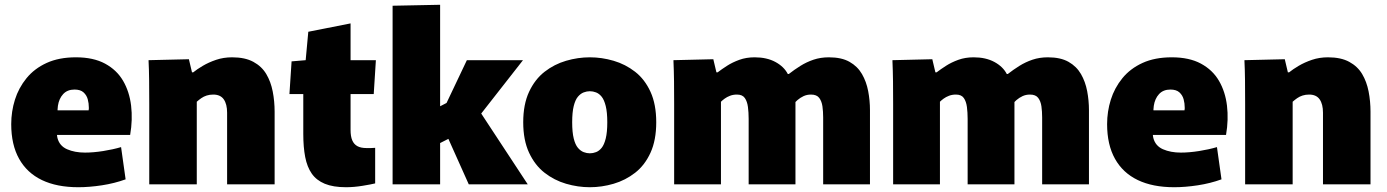

<svg xmlns="http://www.w3.org/2000/svg" viewBox="-20 -772 5808 804"><path d="M308 12Q218 12 155.5 -18Q93 -48 60 -107Q27 -166 27 -252Q27 -305 42.5 -354.5Q58 -404 91 -444.5Q124 -485 175.5 -508.5Q227 -532 298 -532Q371 -532 420 -505.5Q469 -479 495.5 -433.5Q522 -388 529 -329.5Q536 -271 525 -207H131L239 -287Q212 -228 220.5 -194.5Q229 -161 261 -147Q293 -133 336 -133Q371 -133 412 -139.5Q453 -146 487 -156L506 -21Q459 -4 406.5 4Q354 12 308 12ZM132 -310H351Q352 -314 352 -316.5Q352 -319 352 -322Q352 -339 347.5 -356Q343 -373 330 -385Q317 -397 292 -397Q262 -397 244.5 -378Q227 -359 222.5 -329Q218 -299 227 -267Z M605 -337Q605 -389 604.5 -435Q604 -481 602 -520L771 -524L784 -469H789Q805 -482 829.5 -496.5Q854 -511 885 -521.5Q916 -532 952 -532Q1006 -532 1041 -513Q1076 -494 1095 -462Q1114 -430 1122 -389Q1130 -348 1130 -304V0H931V-300Q931 -318 927.5 -332Q924 -346 917 -356Q910 -366 899 -371Q888 -376 873 -376Q858 -376 845.5 -372Q833 -368 823 -361Q813 -354 804 -346V0H605Z M1429 12Q1375 12 1340 -2.5Q1305 -17 1285.5 -45Q1266 -73 1258 -114.5Q1250 -156 1250 -211V-378H1192L1201 -515L1260 -520L1271 -639L1448 -674V-520H1554L1545 -378H1448V-228Q1448 -201 1455 -184.5Q1462 -168 1476.5 -160Q1491 -152 1515 -152Q1525 -152 1533.5 -152Q1542 -152 1551 -153V-4Q1535 0 1498.5 6Q1462 12 1429 12Z M1624 -748 1823 -752V-327L1893 -363L1831 -301L1935 -520H2170L1961 -253L1960 -350L2190 0H1943L1822 -270L1910 -217L1823 -173V0H1624Z M2450 12Q2400 12 2350.5 -2.5Q2301 -17 2260.5 -48.5Q2220 -80 2195.5 -132.5Q2171 -185 2171 -260Q2171 -335 2195.5 -387.5Q2220 -440 2260.5 -471.5Q2301 -503 2350.5 -517.5Q2400 -532 2450 -532Q2500 -532 2549.5 -517.5Q2599 -503 2639.5 -471.5Q2680 -440 2704 -387.5Q2728 -335 2728 -260Q2728 -185 2704 -132.5Q2680 -80 2639.5 -48.5Q2599 -17 2549.5 -2.5Q2500 12 2450 12ZM2450 -130Q2463 -130 2476 -135Q2489 -140 2499.5 -153Q2510 -166 2516.5 -192Q2523 -218 2523 -260Q2523 -302 2516.5 -328Q2510 -354 2499.5 -367Q2489 -380 2476 -385Q2463 -390 2450 -390Q2437 -390 2424 -385Q2411 -380 2400 -367Q2389 -354 2382.5 -328Q2376 -302 2376 -260Q2376 -218 2382.5 -192Q2389 -166 2400 -153Q2411 -140 2424 -135Q2437 -130 2450 -130Z M2803 -337Q2803 -388 2802.5 -431Q2802 -474 2800 -520L2967 -524L2980 -469H2985Q3002 -482 3024.5 -496.5Q3047 -511 3076 -521.5Q3105 -532 3140 -532Q3191 -532 3227 -512.5Q3263 -493 3279 -462H3283Q3306 -480 3331.5 -496Q3357 -512 3386.5 -522Q3416 -532 3451 -532Q3504 -532 3537.5 -513Q3571 -494 3589.5 -462Q3608 -430 3615.5 -390.5Q3623 -351 3623 -311V0H3427V-280Q3427 -305 3424 -326.5Q3421 -348 3410.5 -362Q3400 -376 3376 -376Q3359 -376 3345 -369.5Q3331 -363 3319.5 -353Q3308 -343 3300 -332L3311 -382Q3311 -349 3311 -328.5Q3311 -308 3311 -277V0H3115V-274Q3115 -301 3112 -324Q3109 -347 3099 -361.5Q3089 -376 3066 -376Q3050 -376 3037 -371Q3024 -366 3014.5 -359Q3005 -352 2999 -346V0H2803Z M3720 -337Q3720 -388 3719.5 -431Q3719 -474 3717 -520L3884 -524L3897 -469H3902Q3919 -482 3941.5 -496.5Q3964 -511 3993 -521.5Q4022 -532 4057 -532Q4108 -532 4144 -512.5Q4180 -493 4196 -462H4200Q4223 -480 4248.5 -496Q4274 -512 4303.5 -522Q4333 -532 4368 -532Q4421 -532 4454.5 -513Q4488 -494 4506.5 -462Q4525 -430 4532.5 -390.5Q4540 -351 4540 -311V0H4344V-280Q4344 -305 4341 -326.5Q4338 -348 4327.5 -362Q4317 -376 4293 -376Q4276 -376 4262 -369.5Q4248 -363 4236.5 -353Q4225 -343 4217 -332L4228 -382Q4228 -349 4228 -328.5Q4228 -308 4228 -277V0H4032V-274Q4032 -301 4029 -324Q4026 -347 4016 -361.5Q4006 -376 3983 -376Q3967 -376 3954 -371Q3941 -366 3931.5 -359Q3922 -352 3916 -346V0H3720Z M4897 12Q4807 12 4744.5 -18Q4682 -48 4649 -107Q4616 -166 4616 -252Q4616 -305 4631.5 -354.5Q4647 -404 4680 -444.5Q4713 -485 4764.5 -508.5Q4816 -532 4887 -532Q4960 -532 5009 -505.5Q5058 -479 5084.5 -433.5Q5111 -388 5118 -329.5Q5125 -271 5114 -207H4720L4828 -287Q4801 -228 4809.5 -194.5Q4818 -161 4850 -147Q4882 -133 4925 -133Q4960 -133 5001 -139.5Q5042 -146 5076 -156L5095 -21Q5048 -4 4995.5 4Q4943 12 4897 12ZM4721 -310H4940Q4941 -314 4941 -316.5Q4941 -319 4941 -322Q4941 -339 4936.5 -356Q4932 -373 4919 -385Q4906 -397 4881 -397Q4851 -397 4833.5 -378Q4816 -359 4811.5 -329Q4807 -299 4816 -267Z M5194 -337Q5194 -389 5193.5 -435Q5193 -481 5191 -520L5360 -524L5373 -469H5378Q5394 -482 5418.5 -496.5Q5443 -511 5474 -521.5Q5505 -532 5541 -532Q5595 -532 5630 -513Q5665 -494 5684 -462Q5703 -430 5711 -389Q5719 -348 5719 -304V0H5520V-300Q5520 -318 5516.5 -332Q5513 -346 5506 -356Q5499 -366 5488 -371Q5477 -376 5462 -376Q5447 -376 5434.5 -372Q5422 -368 5412 -361Q5402 -354 5393 -346V0H5194Z"/></svg>

Font: Murecho Thin Black
Style: Regular
Weight: 900
Version: Version 1.010